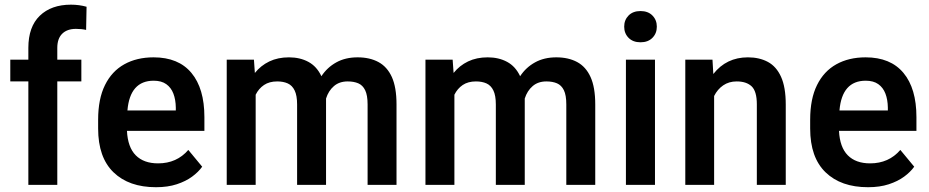

<svg xmlns="http://www.w3.org/2000/svg" viewBox="-20 -780 3920 810"><path d="M300.3 -658.2Q263.2 -658.2 242.4 -637.7Q221.7 -617.2 221.7 -578.1V-528.3H323.2V-436.5H221.7V0H99.6V-436.5H23.4V-528.3H99.6V-578.1Q99.6 -667 147.9 -713.6Q196.3 -760.3 279.3 -760.3Q314 -760.3 345.2 -751.5L343.3 -653.8Q324.7 -658.2 300.3 -658.2Z M842.3 -286.1V-228H515.6Q519 -158.7 552.7 -124.8Q586.4 -90.8 647 -90.8Q725.6 -90.8 774.4 -147.5L833 -76.7Q816.9 -54.2 790.3 -34.7Q763.7 -15.1 725.8 -2.7Q688 9.8 638.2 9.8Q523.9 9.8 459 -53Q394 -115.7 394 -237.8V-274.9Q394 -362.8 422.9 -421.1Q451.7 -479.5 504.4 -508.8Q557.1 -538.1 627.9 -538.1Q732.9 -538.1 787.6 -472.4Q842.3 -406.7 842.3 -286.1ZM721.7 -314V-326.2Q721.2 -359.9 711.4 -385.3Q701.7 -410.6 681.4 -425Q661.1 -439.5 628.4 -439.5Q528.3 -439.5 517.6 -314Z M1488.8 -538.1Q1539.6 -538.1 1576.4 -518.3Q1613.3 -498.5 1633.1 -455.1Q1652.8 -411.6 1652.8 -339.4V0H1530.8V-339.4Q1530.8 -378.4 1520.5 -399.4Q1510.3 -420.4 1491.5 -428.5Q1472.7 -436.5 1446.8 -436.5Q1411.6 -436.5 1388.7 -416.7Q1365.7 -397 1355.5 -364.3V-352.5V0H1233.4V-339.4Q1233.4 -377 1223.1 -398.2Q1212.9 -419.4 1194.1 -428Q1175.3 -436.5 1149.4 -436.5Q1116.2 -436.5 1093.8 -421.4Q1071.3 -406.2 1058.6 -380.4V0H936.5V-528.3H1051.3L1055.2 -472.2Q1080.1 -503.4 1116.2 -520.8Q1152.3 -538.1 1199.2 -538.1Q1245.6 -538.1 1281 -519Q1316.4 -500 1335.9 -458.5Q1360.4 -495.6 1398.7 -516.8Q1437 -538.1 1488.8 -538.1Z M2327.1 -538.1Q2377.9 -538.1 2414.8 -518.3Q2451.7 -498.5 2471.4 -455.1Q2491.2 -411.6 2491.2 -339.4V0H2369.1V-339.4Q2369.1 -378.4 2358.9 -399.4Q2348.6 -420.4 2329.8 -428.5Q2311 -436.5 2285.2 -436.5Q2250 -436.5 2227.1 -416.7Q2204.1 -397 2193.8 -364.3V-352.5V0H2071.8V-339.4Q2071.8 -377 2061.5 -398.2Q2051.3 -419.4 2032.5 -428Q2013.7 -436.5 1987.8 -436.5Q1954.6 -436.5 1932.1 -421.4Q1909.7 -406.2 1897 -380.4V0H1774.9V-528.3H1889.6L1893.6 -472.2Q1918.5 -503.4 1954.6 -520.8Q1990.7 -538.1 2037.6 -538.1Q2084 -538.1 2119.4 -519Q2154.8 -500 2174.3 -458.5Q2198.7 -495.6 2237.1 -516.8Q2275.4 -538.1 2327.1 -538.1Z M2682.1 -733.4Q2713.9 -733.4 2732.4 -714.6Q2751 -695.8 2751 -667.5Q2751 -639.2 2732.4 -620.4Q2713.9 -601.6 2682.1 -601.6Q2650.4 -601.6 2631.8 -620.4Q2613.3 -639.2 2613.3 -667.5Q2613.3 -695.8 2631.8 -714.6Q2650.4 -733.4 2682.1 -733.4ZM2743.2 0H2620.6V-528.3H2743.2Z M3135.3 -538.1Q3183.6 -538.1 3219.5 -518.8Q3255.4 -499.5 3275.1 -455.8Q3294.9 -412.1 3294.9 -338.9V0H3172.9V-339.8Q3172.9 -395 3150.9 -415.8Q3128.9 -436.5 3087.9 -436.5Q3055.2 -436.5 3031 -419.9Q3006.8 -403.3 2992.7 -375V0H2871.1V-528.3H2985.8L2989.3 -467.8Q3044.4 -538.1 3135.3 -538.1Z M3846.2 -286.1V-228H3519.5Q3522.9 -158.7 3556.6 -124.8Q3590.3 -90.8 3650.9 -90.8Q3729.5 -90.8 3778.3 -147.5L3836.9 -76.7Q3820.8 -54.2 3794.2 -34.7Q3767.6 -15.1 3729.7 -2.7Q3691.9 9.8 3642.1 9.8Q3527.8 9.8 3462.9 -53Q3397.9 -115.7 3397.9 -237.8V-274.9Q3397.9 -362.8 3426.8 -421.1Q3455.6 -479.5 3508.3 -508.8Q3561 -538.1 3631.8 -538.1Q3736.8 -538.1 3791.5 -472.4Q3846.2 -406.7 3846.2 -286.1ZM3725.6 -314V-326.2Q3725.1 -359.9 3715.3 -385.3Q3705.6 -410.6 3685.3 -425Q3665 -439.5 3632.3 -439.5Q3532.2 -439.5 3521.5 -314Z"/></svg>

Font: Robert Sans
Style: Bold
Weight: 700
Designer: Christian Robertson (extended by Adam Twardoch)
Foundry: Google
Version: Version 12.135;April 2, 2019;FontCreator 11.5.0.2425 64-bit;